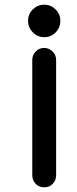

<svg xmlns="http://www.w3.org/2000/svg" viewBox="-20 -568 328 821"><path d="M169 -363Q147 -363 132.5 -347.5Q118 -332 118 -312V181Q118 203 132.5 218Q147 233 169 233Q191 233 205.5 218Q220 203 220 181V-312Q220 -333 204.5 -348Q189 -363 169 -363ZM169 -548Q141 -548 120.5 -528Q100 -508 100 -479Q100 -450 120.5 -429.5Q141 -409 169 -409Q198 -409 218 -429.5Q238 -450 238 -479Q238 -508 217.5 -528Q197 -548 169 -548Z"/></svg>

Font: Comfortaa
Style: Bold
Weight: 700
Designer: Johan Aakerlund
Foundry: Johan Aakerlund
Version: Version 3.104; ttfautohint (v1.8.1.43-b0c9)